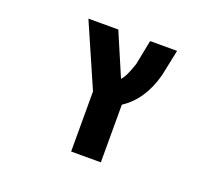

<svg xmlns="http://www.w3.org/2000/svg" viewBox="-123 -698 1245 1091"><g transform="rotate(20 500.0 -152.5)"><path d="M402.3 -144.5 236.3 -524.4H417L527.3 -266.6Q551.8 -289.1 580.1 -376L609.4 -524.4H772.5L739.3 -365.2Q696.3 -204.1 582 -129.9V218.8H402.3Z"/></g></svg>

Font: Gen Shin Gothic Monospace Heavy
Style: Bold
Weight: 800
Designer: [Source Han Sans]
Ryoko NISHIZUKA  (kana & ideographs); Paul D. Hunt (Latin, Greek & Cyrillic); Wenlong ZHANG  (bopomofo
Version: Version 1.002.20150607